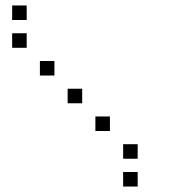

<svg xmlns="http://www.w3.org/2000/svg" viewBox="-20 -696 640 692"><path d="M24.8 -676.2Q23.8 -676.2 23.8 -676.2Q23.8 -676.2 23.8 -675.2V-624.8Q23.8 -623.8 23.8 -623.8Q23.8 -623.8 24.8 -623.8H75.2Q76.2 -623.8 76.2 -623.8Q76.2 -623.8 76.2 -624.8V-675.2Q76.2 -676.2 76.2 -676.2Q76.2 -676.2 75.2 -676.2ZM24.8 -576.2Q23.8 -576.2 23.8 -576.2Q23.8 -576.2 23.8 -575.2V-524.8Q23.8 -523.8 23.8 -523.8Q23.8 -523.8 24.8 -523.8H75.2Q76.2 -523.8 76.2 -523.8Q76.2 -523.8 76.2 -524.8V-575.2Q76.2 -576.2 76.2 -576.2Q76.2 -576.2 75.2 -576.2ZM124.8 -476.2Q123.8 -476.2 123.8 -476.2Q123.8 -476.2 123.8 -475.2V-424.8Q123.8 -423.8 123.8 -423.8Q123.8 -423.8 124.8 -423.8H175.2Q176.2 -423.8 176.2 -423.8Q176.2 -423.8 176.2 -424.8V-475.2Q176.2 -476.2 176.2 -476.2Q176.2 -476.2 175.2 -476.2ZM224.8 -376.2Q223.8 -376.2 223.8 -376.2Q223.8 -376.2 223.8 -375.2V-324.8Q223.8 -323.8 223.8 -323.8Q223.8 -323.8 224.8 -323.8H275.2Q276.2 -323.8 276.2 -323.8Q276.2 -323.8 276.2 -324.8V-375.2Q276.2 -376.2 276.2 -376.2Q276.2 -376.2 275.2 -376.2ZM324.8 -276.2Q323.8 -276.2 323.8 -276.2Q323.8 -276.2 323.8 -275.2V-224.8Q323.8 -223.8 323.8 -223.8Q323.8 -223.8 324.8 -223.8H375.2Q376.2 -223.8 376.2 -223.8Q376.2 -223.8 376.2 -224.8V-275.2Q376.2 -276.2 376.2 -276.2Q376.2 -276.2 375.2 -276.2ZM424.8 -176.2Q423.8 -176.2 423.8 -176.2Q423.8 -176.2 423.8 -175.2V-124.8Q423.8 -123.8 423.8 -123.8Q423.8 -123.8 424.8 -123.8H475.2Q476.2 -123.8 476.2 -123.8Q476.2 -123.8 476.2 -124.8V-175.2Q476.2 -176.2 476.2 -176.2Q476.2 -176.2 475.2 -176.2ZM424.8 -76.2Q423.8 -76.2 423.8 -76.2Q423.8 -76.2 423.8 -75.2V-24.8Q423.8 -23.8 423.8 -23.8Q423.8 -23.8 424.8 -23.8H475.2Q476.2 -23.8 476.2 -23.8Q476.2 -23.8 476.2 -24.8V-75.2Q476.2 -76.2 476.2 -76.2Q476.2 -76.2 475.2 -76.2Z"/></svg>

Font: Doto Black
Style: Regular
Weight: 900
Monospace: yes
Version: Version 1.000